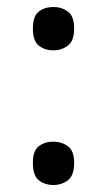

<svg xmlns="http://www.w3.org/2000/svg" viewBox="-20 -522 306 549"><path d="M133 -378Q156 -378 174 -391.5Q192 -405 192 -440Q192 -476 174 -489Q156 -502 133 -502Q108 -502 91 -489Q74 -476 74 -440Q74 -405 91 -391.5Q108 -378 133 -378ZM133 7Q156 7 174 -6.5Q192 -20 192 -56Q192 -91 174 -104Q156 -117 133 -117Q108 -117 91 -104Q74 -91 74 -56Q74 -20 91 -6.5Q108 7 133 7Z"/></svg>

Font: Noto Serif Georgian
Style: Regular
Weight: 400
Designer: Monotype Design Team
Foundry: Monotype Imaging Inc.
Version: Version 1.901